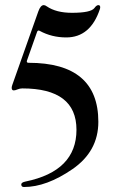

<svg xmlns="http://www.w3.org/2000/svg" viewBox="-20 -543 468 754"><path d="M25.9 -198.2Q25.9 -202.6 28.3 -209.5L130.4 -498Q139.2 -522.9 151.9 -522.9Q157.2 -522.9 163.6 -518.1Q200.7 -492.7 262.7 -492.7Q336.4 -492.7 350.6 -511.2Q358.9 -522.9 366.2 -522.9Q373.5 -522.9 373.5 -514.6Q373.5 -511.2 372.1 -506.8Q335 -396 240.2 -396Q183.1 -396 135.7 -421.9Q128.4 -425.8 125.5 -417.5L85.9 -305.2Q83 -296.4 92.3 -296.4Q366.2 -296.4 366.2 -64.5Q366.2 51.3 264.4 121.3Q162.6 191.4 74.2 191.4Q63.5 191.4 63.5 181.2Q63.5 173.3 80.1 169.9Q280.3 128.9 280.3 -33.4Q280.3 -195.8 67.4 -195.8Q58.1 -195.8 48.8 -191.9Q39.6 -188 34.2 -188Q25.9 -188 25.9 -198.2Z"/></svg>

Font: UnifrakturMaguntia21
Style: Book
Weight: 400
Designer: j. 'mach' wust, Gerrit Ansmann, Georg Duffner, based on a font by Peter Wiegel, original typeface by Carl Albert Fahrenw
Version: Version 2017-03-19